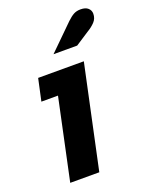

<svg xmlns="http://www.w3.org/2000/svg" viewBox="-137 -796 682 869"><g transform="rotate(-20 204.0 -361.0)"><path d="M48 0 131 -390H51L74 -496H294L188 0ZM176 -573 295 -690Q313 -707 327 -714.5Q341 -722 360 -722Q384 -722 396 -711Q408 -700 408 -684Q408 -661 393 -645Q378 -629 356 -616L290 -573Z"/></g></svg>

Font: Atkinson Hyperlegible Next
Style: Bold Italic
Weight: 700
Italic angle: -12°
Designer: Elliott Scott, Megan Eiswerth, Linus Boman, Theodore Petrosky, Letters from Sweden
Foundry: Applied Design Works, Letters from Sweden
Version: Version 2.001